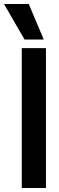

<svg xmlns="http://www.w3.org/2000/svg" viewBox="-63 -941 297 961"><path d="M46 0V-700H167V0ZM60 -743 -43 -921H81L156 -743Z"/></svg>

Font: Georama Semi Condensed SemiBold
Style: Regular
Weight: 600
Width: 4
Designer: Jean-Baptiste Levee
Foundry: Production Type
Version: Version 1.000